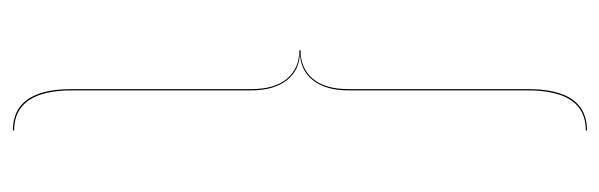

<svg xmlns="http://www.w3.org/2000/svg" viewBox="-346 -502 958 307"><g transform="rotate(90 133.5 -349.0)"><path d="M189 -808.1V-806.2Q125 -806.2 125 -712.9V-426.8Q125 -390.1 108.6 -369.6Q92.3 -349.1 63 -349.1Q92.3 -349.1 108.6 -328.4Q125 -307.6 125 -271V15.1Q125 107.9 189 107.9V109.9Q123 109.9 123 16.1V-271Q123 -308.6 106.4 -328.4Q89.8 -348.1 61 -348.1V-350.1Q89.8 -350.1 106.4 -369.6Q123 -389.2 123 -426.8V-713.9Q123 -808.1 189 -808.1Z"/></g></svg>

Font: Fira Sans Compressed Two
Style: Regular
Weight: 100
Width: 1
Designer: Carrois Corporate & Edenspiekermann AG
Foundry: Carrois Corporate GbR & Edenspiekermann AG
Version: Version 4.203;PS 004.203;hotconv 1.0.88;makeotf.lib2.5.64775